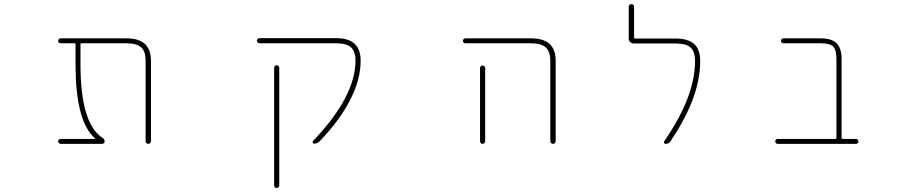

<svg xmlns="http://www.w3.org/2000/svg" viewBox="-20 -733 4540 947"><path d="M698.2 -36.1V-432.6Q698.2 -479.5 676.8 -499Q654.3 -519.5 603.5 -519.5H381.8Q377 -519.5 377 -514.6V-417Q377 -261.7 407.2 -168.9Q434.6 -85.9 486.3 -52.7Q496.1 -46.9 496.1 -35.2Q496.1 -30.3 492.7 -26.9Q489.3 -23.4 484.4 -23.4H279.3Q274.4 -23.4 270.5 -27.3Q266.6 -31.2 266.6 -36.1Q266.6 -41 270.5 -44.4Q274.4 -47.9 279.3 -47.9H447.3Q448.2 -47.9 448.7 -49.3Q449.2 -50.8 448.2 -50.8L442.4 -56.6Q397.5 -99.6 375 -189.5Q352.5 -279.3 352.5 -417V-514.6Q352.5 -519.5 347.7 -519.5H279.3Q274.4 -519.5 270.5 -522.9Q266.6 -526.4 266.6 -531.2Q266.6 -536.1 270.5 -540Q274.4 -543.9 279.3 -543.9H603.5Q665 -543.9 694.8 -516.1Q724.6 -488.3 724.6 -432.6V-36.1Q724.6 -31.2 720.7 -27.3Q716.8 -23.4 711.4 -23.4Q706.1 -23.4 702.1 -27.3Q698.2 -31.2 698.2 -36.1Z M1332 181.6V-398.4Q1332 -403.3 1335.4 -407.2Q1338.9 -411.1 1344.2 -411.1Q1349.6 -411.1 1353.5 -407.2Q1357.4 -403.3 1357.4 -398.4V181.6Q1357.4 186.5 1353.5 190.4Q1349.6 194.3 1344.2 194.3Q1338.9 194.3 1335.4 190.4Q1332 186.5 1332 181.6ZM1529.3 -24.4Q1524.4 -24.4 1522.5 -28.8Q1520.5 -33.2 1523.4 -37.1Q1733.4 -256.8 1733.4 -433.6Q1733.4 -479.5 1710.9 -500Q1688.5 -519.5 1637.7 -519.5H1259.8Q1254.9 -519.5 1251 -523.4Q1247.1 -527.3 1247.1 -532.2Q1247.1 -537.1 1251 -541Q1254.9 -544.9 1259.8 -544.9H1637.7Q1699.2 -544.9 1729 -517.1Q1758.8 -489.3 1758.8 -433.6Q1758.8 -338.9 1705.1 -236.3Q1655.3 -139.6 1557.6 -37.1Q1545.9 -24.4 1529.3 -24.4Z M2694.3 -36.1V-432.6Q2694.3 -479.5 2671.9 -499Q2649.4 -519.5 2598.6 -519.5H2275.4Q2270.5 -519.5 2266.6 -522.9Q2262.7 -526.4 2262.7 -531.2Q2262.7 -536.1 2266.6 -540Q2270.5 -543.9 2275.4 -543.9H2598.6Q2660.2 -543.9 2690.4 -516.6Q2720.7 -489.3 2720.7 -432.6V-36.1Q2720.7 -31.2 2716.8 -27.3Q2712.9 -23.4 2707.5 -23.4Q2702.1 -23.4 2698.2 -27.3Q2694.3 -31.2 2694.3 -36.1ZM2347.7 -36.1V-397.5Q2347.7 -402.3 2351.6 -406.2Q2355.5 -410.2 2360.4 -410.2Q2365.2 -410.2 2369.1 -406.2Q2373 -402.3 2373 -397.5V-36.1Q2373 -31.2 2369.1 -27.3Q2365.2 -23.4 2360.4 -23.4Q2355.5 -23.4 2351.6 -27.3Q2347.7 -31.2 2347.7 -36.1Z M3262.7 -23.4Q3257.8 -23.4 3255.4 -27.8Q3252.9 -32.2 3255.9 -36.1Q3408.2 -255.9 3408.2 -431.6Q3408.2 -478.5 3385.7 -499Q3364.3 -518.6 3311.5 -518.6H3105.5Q3094.7 -518.6 3087.9 -525.9Q3081.1 -533.2 3081.1 -543V-700.2Q3081.1 -705.1 3085 -709Q3088.9 -712.9 3094.2 -712.9Q3099.6 -712.9 3103.5 -709Q3107.4 -705.1 3107.4 -700.2V-547.9Q3107.4 -543 3111.3 -543H3311.5Q3374 -543 3404.3 -515.6Q3433.6 -489.3 3433.6 -431.6Q3433.6 -338.9 3394.5 -236.3Q3357.4 -140.6 3287.1 -36.1Q3278.3 -23.4 3262.7 -23.4Z M3815.4 -23.4Q3810.5 -23.4 3807.1 -27.3Q3803.7 -31.2 3803.7 -36.1Q3803.7 -41 3807.1 -44.4Q3810.5 -47.9 3815.4 -47.9H4100.6Q4105.5 -47.9 4105.5 -52.7V-442.4Q4105.5 -486.3 4089.8 -502.9Q4074.2 -519.5 4028.3 -519.5H3843.8Q3838.9 -519.5 3835.4 -522.9Q3832 -526.4 3832 -531.2Q3832 -536.1 3835.4 -540Q3838.9 -543.9 3843.8 -543.9H4028.3Q4082 -543.9 4106.4 -519.5Q4130.9 -495.1 4130.9 -442.4V-52.7Q4130.9 -47.9 4134.8 -47.9H4202.1Q4207 -47.9 4210.4 -44.4Q4213.9 -41 4213.9 -36.1Q4213.9 -31.2 4210.4 -27.3Q4207 -23.4 4202.1 -23.4Z"/></svg>

Font: Rounded-L Mgen+ 2m thin
Style: Regular
Weight: 100
Designer: [Source Han Sans]
Ryoko NISHIZUKA  (kana & ideographs); Paul D. Hunt (Latin, Greek & Cyrillic); Wenlong ZHANG  (bopomofo
Version: Version 1.059.20150602